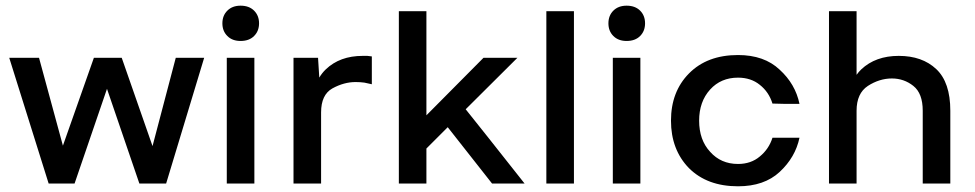

<svg xmlns="http://www.w3.org/2000/svg" viewBox="-20 -650 3452 680"><path d="M703.1 -445.3H602.5L520.2 -132.6C468 -282.7 431.6 -387 411.1 -445.3H396.5H387.7H321.3H312.5C269.3 -322.5 232.7 -218.8 202.8 -134.1L118.2 -445.3H12.7C74.5 -247.4 121.1 -99 152.3 0H155.3H172.9H178.7H201.2H212.9H228.5H239.3H244.1L358.9 -335.4L473.6 0H485.4H519.5H525.4H566.4H568.4C635.4 -222.7 680.3 -371.1 703.1 -445.3Z M783.2 -445.3V-354.5V-184.6V-86.9V0H880.9V-166V-334V-403.3V-445.3ZM767.6 -567.4C767.6 -549.2 773.4 -534.2 785.2 -522.5C796.9 -510.7 812.5 -504.9 832 -504.9C852.2 -504.9 868.2 -510.7 879.9 -522.5C891.6 -534.2 897.5 -549.2 897.5 -567.4C897.5 -585.6 891.6 -600.6 879.9 -612.3C868.2 -624 852.2 -629.9 832 -629.9C812.5 -629.9 796.9 -624 785.2 -612.3C773.4 -600.6 767.6 -585.6 767.6 -567.4Z M1019.5 -445.3V-354.5V-184.6V-86.9V0H1117.2V-116.2V-243.2V-252C1117.2 -293.6 1130.5 -321.9 1157.2 -336.9C1184.6 -351.9 1211.9 -359.4 1239.3 -359.4C1250.3 -359.4 1260.7 -358.7 1270.5 -357.4C1280.3 -355.5 1289.1 -353.5 1296.9 -351.6V-450.2C1291 -450.8 1285.8 -451.5 1281.2 -452.1H1264.6C1210.6 -452.1 1167 -436.2 1133.8 -404.3C1124.9 -395.8 1117.3 -386.1 1110.8 -375.2C1109.1 -405.5 1107.6 -428.8 1106.4 -445.3Z M1392.6 -610.4V-552.7V-433.6V-354.5V-270.5V-118.2V0H1490.2V-116.2V-124C1516.8 -150.6 1542 -175.8 1565.7 -199.5C1641.3 -103 1693.6 -36.5 1722.7 0H1837.9C1734.4 -131.1 1664.9 -218.8 1629.3 -263C1713.7 -347.2 1774.8 -408 1812.5 -445.3H1692.4C1612.9 -365.4 1545.5 -297.5 1490.2 -241.6V-264.6V-346.7V-424.8V-488.3V-544.9V-610.4Z M1915 -610.4V-552.7V-433.6V-354.5V-270.5V-118.2V0H2012.7V-116.2V-264.6V-346.7V-424.8V-457V-544.9V-610.4Z M2150.4 -445.3V-354.5V-184.6V-86.9V0H2248V-166V-334V-403.3V-445.3ZM2134.8 -567.4C2134.8 -549.2 2140.6 -534.2 2152.3 -522.5C2164.1 -510.7 2179.7 -504.9 2199.2 -504.9C2219.4 -504.9 2235.4 -510.7 2247.1 -522.5C2258.8 -534.2 2264.6 -549.2 2264.6 -567.4C2264.6 -585.6 2258.8 -600.6 2247.1 -612.3C2235.4 -624 2219.4 -629.9 2199.2 -629.9C2179.7 -629.9 2164.1 -624 2152.3 -612.3C2140.6 -600.6 2134.8 -585.6 2134.8 -567.4Z M2593.8 9.8C2655.6 9.8 2704.8 -7.2 2741.2 -41C2778.3 -75.5 2801.8 -115.9 2811.5 -162.1H2761.7H2715.8C2707.4 -135.4 2692.4 -113.3 2670.9 -95.7C2650.1 -78.1 2624.3 -69.3 2593.8 -69.3C2553.4 -69.3 2520.5 -83.7 2495.1 -112.3C2469.1 -140.3 2456.1 -177.1 2456.1 -222.7C2456.1 -267.6 2469.1 -304.4 2495.1 -333C2520.5 -361 2553.4 -375 2593.8 -375C2624.3 -375 2650.1 -366.5 2670.9 -349.6C2692.4 -332.7 2707.4 -310.5 2715.8 -283.2C2721 -283.2 2734.4 -282.9 2755.9 -282.2H2811.5C2801.8 -329.1 2778.3 -369.5 2741.2 -403.3C2704.8 -437.8 2655.6 -455.1 2593.8 -455.1C2520.8 -455.1 2462.9 -433.3 2419.9 -389.6C2377.6 -346.7 2356.4 -291 2356.4 -222.7C2356.4 -154.3 2377.6 -98.3 2419.9 -54.7C2462.9 -11.7 2520.8 9.8 2593.8 9.8Z M2916 -610.4V-552.7V-433.6V-354.5V-270.5V-118.2V0H3013.7V-116.2V-257.8C3013.7 -298.8 3027 -328.1 3053.7 -345.7C3081.1 -363.3 3109.4 -372.1 3138.7 -372.1C3167.3 -372.1 3192.7 -363.3 3214.8 -345.7C3237 -328.1 3248 -298.8 3248 -257.8V-86.9V0H3345.7V-257.8C3345.7 -324.9 3329.1 -374 3295.9 -405.3C3262.7 -436.5 3218.4 -452.1 3163.1 -452.1C3108.4 -452.1 3064.1 -436.2 3030.3 -404.3C3024.2 -398.4 3018.6 -392 3013.7 -385V-424.8V-457V-544.9V-610.4Z"/></svg>

Font: Helmet
Style: Regular
Weight: 400
Designer: Carl Enlund
Version: 1.0